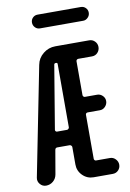

<svg xmlns="http://www.w3.org/2000/svg" viewBox="-99 -975 698 1034"><g transform="rotate(-10 250.0 -457.5)"><path d="M223.6 -634.8 166 -288.1Q165 -284.2 168 -280.3Q170.9 -276.4 175.8 -276.4H230.5Q234.4 -276.4 238.3 -280.3Q242.2 -284.2 242.2 -288.1V-634.8Q242.2 -641.6 234.4 -641.6Q224.6 -641.6 223.6 -634.8ZM67.4 0Q47.9 0 34.7 -15.6Q21.5 -31.2 25.4 -50.8L143.6 -647.5Q150.4 -683.6 179.7 -707Q209 -730.5 246.1 -730.5H431.6Q449.2 -730.5 461.9 -717.8Q474.6 -705.1 474.6 -687Q474.6 -668.9 462.4 -655.8Q450.2 -642.6 431.6 -642.6H356.4Q351.6 -642.6 348.1 -639.2Q344.7 -635.7 344.7 -631.8V-446.3Q344.7 -442.4 347.7 -438.5Q350.6 -434.6 356.4 -434.6H422.9Q439.5 -434.6 452.1 -422.4Q464.8 -410.2 464.8 -393.1Q464.8 -376 452.6 -362.8Q440.4 -349.6 422.9 -349.6H356.4Q351.6 -349.6 348.1 -346.7Q344.7 -343.8 344.7 -338.9V-97.7Q344.7 -93.8 347.7 -90.3Q350.6 -86.9 356.4 -86.9H431.6Q449.2 -86.9 461.9 -73.7Q474.6 -60.5 474.6 -43Q474.6 -25.4 462.4 -12.7Q450.2 0 431.6 0H327.1Q292 0 267.1 -24.9Q242.2 -49.8 242.2 -85V-180.7Q242.2 -184.6 238.3 -188.5Q234.4 -192.4 230.5 -192.4H162.1Q151.4 -192.4 149.4 -180.7L127 -50.8Q123 -28.3 106.4 -14.2Q89.8 0 67.4 0ZM181.6 -915H418Q433.6 -915 444.3 -904.3Q455.1 -893.6 455.1 -877.9Q455.1 -862.3 443.8 -851.1Q432.6 -839.8 418 -839.8H181.6Q166 -839.8 155.3 -851.1Q144.5 -862.3 144.5 -877.9Q144.5 -893.6 155.3 -904.3Q166 -915 181.6 -915Z"/></g></svg>

Font: Rounded-X Mgen+ 1mn medium
Style: Regular
Weight: 500
Designer: [Source Han Sans]
Ryoko NISHIZUKA  (kana & ideographs); Paul D. Hunt (Latin, Greek & Cyrillic); Wenlong ZHANG  (bopomofo
Version: Version 1.059.20150602